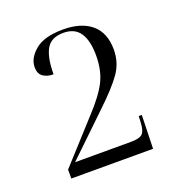

<svg xmlns="http://www.w3.org/2000/svg" viewBox="-89 -899 546 587"><g transform="rotate(-20 183.5 -605.5)"><path d="M46 -387V-416L166 -548Q210 -595 228 -630.5Q246 -666 246 -715Q246 -763 229 -788.5Q212 -814 175 -814Q135 -814 119.5 -786.5Q104 -759 104 -705Q83 -705 70 -714.5Q57 -724 57 -745Q57 -774 86.5 -799Q116 -824 178 -824Q237 -824 270 -796Q303 -768 303 -713Q303 -671 279.5 -637.5Q256 -604 203 -554L74 -430H256Q284 -430 293.5 -439.5Q303 -449 304 -476L305 -496H315L312 -387Z"/></g></svg>

Font: Noto Serif Display SemiCondensed Light
Style: Regular
Weight: 300
Width: 4
Designer: Monotype Design Team
Foundry: Monotype Imaging Inc.
Version: Version 2.009